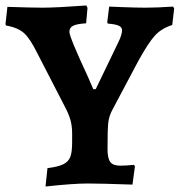

<svg xmlns="http://www.w3.org/2000/svg" viewBox="-30 -669 655 700"><path d="M143 -56Q183 -61 201.5 -70.5Q220 -80 226.5 -97.5Q233 -115 233 -151V-182Q233 -209 227 -231Q221 -253 204 -285L106 -475Q81 -526 59 -547Q37 -568 -8 -576L-10 -581L-3 -644Q87 -641 125 -641Q174 -641 285 -649L289 -640L284 -584Q250 -582 236.5 -575Q223 -568 223 -553Q223 -534 291 -388Q311 -342 310 -344H319L400 -512Q415 -542 415 -559Q415 -570 402.5 -575.5Q390 -581 363 -583L361 -588L368 -645L416 -643Q470 -641 500 -641Q543 -641 601 -645L605 -638L598 -578Q558 -565 534.5 -539Q511 -513 476 -450L381 -271Q367 -246 364.5 -220Q362 -194 362 -125Q362 -92 372 -78.5Q382 -65 408 -65Q430 -65 458 -68L462 -63L453 4Q337 0 290 0Q236 0 136 11Z"/></svg>

Font: Alegreya
Style: Bold
Weight: 700
Designer: Juan Pablo del Peral
Foundry: Huerta Tipografica
Version: Version 2.008; ttfautohint (v1.8)